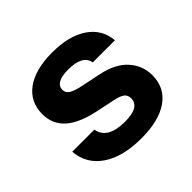

<svg xmlns="http://www.w3.org/2000/svg" viewBox="-128 -618 757 757"><g transform="rotate(-45 251.0 -239.5)"><path d="M429.6 -235.1C405.4 -261.8 369.6 -280.1 322.3 -289.9L237.5 -307.5C214.8 -312.3 198.5 -318.1 188.6 -324.5C178.8 -331 174 -339.7 174 -350.8C174 -363.7 179.9 -373.7 191.9 -380.7C203.9 -387.8 222.2 -391.3 246.7 -391.3C273.8 -391.3 294.7 -387.2 309.4 -378.9C324.2 -370.6 332.8 -358.5 335.2 -342.5H458.8C455 -386.7 434.8 -421.3 397.9 -446.2C361 -471.1 311.6 -483.5 249.4 -483.5C186.8 -483.5 137.9 -470.7 102.8 -445.3C67.8 -419.8 50.3 -384.3 50.3 -338.8C50.3 -301.3 63.5 -270.7 89.9 -247.1C116.4 -223.4 157.5 -205.8 213.5 -194.1L289.1 -178.4C309.3 -174.1 323.2 -168.7 331 -162.3C338.7 -155.8 342.4 -146.8 342.4 -135.1C342.4 -119.7 335.8 -107.9 322.6 -99.6C309.4 -91.3 288.3 -87.1 259.5 -87.1C227.5 -87.1 202.5 -92.5 184.3 -103.3C166.2 -114 155.6 -129.9 152.5 -150.7H29C32.8 -102.2 54.8 -64.1 95.4 -36.4C135.9 -8.8 190.6 5.1 259.5 5.1C325.2 5.1 376.2 -7.7 412 -33.2C447.9 -58.7 466 -94.5 466 -140.6C466 -176.9 453.8 -208.4 429.5 -235.1Z"/></g></svg>

Font: Diatome Awesome Bold
Style: Regular
Weight: 400
Designer: 15.100.17
Foundry: 15.100.17
Version: Version 1.010;Fontself Maker 3.5.8